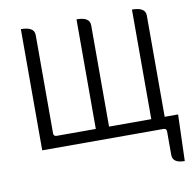

<svg xmlns="http://www.w3.org/2000/svg" viewBox="-98 -832 1161 1142"><g transform="rotate(-10 483.0 -261.0)"><path d="M102 0V-732Q183 -732 183 -682V-89Q183 -70 202 -70H438V-732Q518 -732 518 -682V-70H773V-732Q854 -732 854 -682V-70H935L926 210Q853 210 853 160V19Q853 0 834 0Z"/></g></svg>

Font: Swei Half Moon CJK TC
Style: DemiLight
Weight: 350
Version: Version 2.125